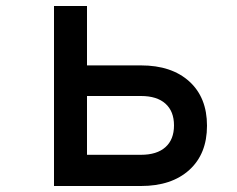

<svg xmlns="http://www.w3.org/2000/svg" viewBox="-20 -620 790 640"><path d="M160 -600H270V-402H450Q552 -402 611 -348.5Q670 -295 670 -201Q670 -107 611 -53.5Q552 0 450 0H160ZM560 -202Q560 -249 531.5 -274.5Q503 -300 450 -300H270V-104H450Q503 -104 531.5 -129.5Q560 -155 560 -202Z"/></svg>

Font: Martian Mono Custom sWd Rg
Style: Regular
Weight: 400
Width: 6
Monospace: yes
Designer: Alex Havermale
Foundry: Evil Martians
Version: Version 1.000